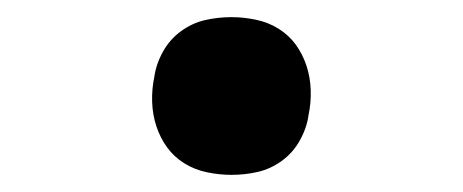

<svg xmlns="http://www.w3.org/2000/svg" viewBox="-20 -452 540 224"><path d="M250 -248Q236 -248 221.5 -251Q207 -254 195 -261.5Q183 -269 175 -280Q167 -291 162.5 -304.5Q158 -318 157.5 -333Q157 -348 160 -362Q162 -377 170 -391.5Q178 -406 191 -415.5Q204 -425 219 -428.5Q234 -432 250 -432Q264 -432 278.5 -429Q293 -426 305 -418.5Q317 -411 325 -400Q333 -389 337.5 -375.5Q342 -362 342.5 -347Q343 -332 340 -318Q338 -303 330 -288.5Q322 -274 309 -264.5Q296 -255 281 -251.5Q266 -248 250 -248Z"/></svg>

Font: Iosevka Term Curly SmBd Obl
Style: Regular
Weight: 600
Italic angle: -9°
Designer: Belleve Invis
Foundry: Belleve Invis
Version: Version 32.3.0